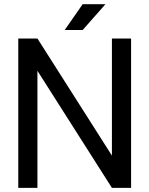

<svg xmlns="http://www.w3.org/2000/svg" viewBox="-20 -909 723 929"><path d="M161.1 -722.7H68.4V0H161.1V-566.4L521.5 0H614.3V-722.7H521.5V-156.2ZM379.9 -763.7 490.2 -888.7H379.9L293 -763.7Z"/></svg>

Font: Giphurs SC
Style: Regular
Weight: 400
Version: Version 0.920